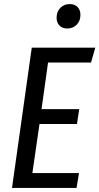

<svg xmlns="http://www.w3.org/2000/svg" viewBox="-20 -923 488 943"><path d="M427 -616H216L184 -387H369L358 -314H174L139 -73H368L356 0H39L136 -689H448ZM258 -836Q258 -866 276.5 -884.5Q295 -903 322 -903Q347 -903 361 -888.5Q375 -874 375 -850Q375 -820 356.5 -801.5Q338 -783 311 -783Q286 -783 272 -797.5Q258 -812 258 -836Z"/></svg>

Font: Fira Sans Compressed
Style: Italic
Weight: 400
Width: 1
Italic angle: -8°
Designer: bBox Type GmbH & Carrois Corporate GbR & Edenspiekermann AG
Foundry: bBox Type GmbH & Carrois Corporate GbR & Edenspiekermann AG
Version: Version 4.301